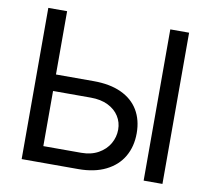

<svg xmlns="http://www.w3.org/2000/svg" viewBox="-78 -795 971 884"><g transform="rotate(10 407.0 -353.5)"><path d="M579.1 -209Q579.1 -147 551.8 -99.9Q524.4 -52.7 471.2 -26.4Q418 0 342.8 0H78.1V-707H166V-411.1H342.8Q418.5 -411.1 471.4 -386.7Q524.4 -362.3 551.8 -316.7Q579.1 -271 579.1 -209ZM342.8 -76.2Q389.2 -76.2 423.1 -95.2Q457 -114.3 474.6 -145Q492.2 -175.8 492.2 -210.9Q492.2 -244.6 474.6 -272.7Q457 -300.8 423.3 -317.4Q389.6 -334 342.8 -334H166V-76.2ZM736.3 0H648.4V-707H736.3Z"/></g></svg>

Font: WEMIX Pretendard
Style: Regular
Weight: 400
Designer: Base glyphs from Inter by Rasmus Andersson; Hangeul glyphs from Noto Sans CJK(Source Han Sans) by Jang Soo-young and Kan
Foundry: Kil Hyung-jin
Version: Version 1.000